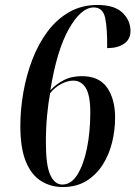

<svg xmlns="http://www.w3.org/2000/svg" viewBox="-20 -744 546 774"><path d="M233 10Q185 10 146 -14Q107 -38 84.5 -92Q62 -146 62 -237Q62 -302 74 -371Q86 -440 110 -503Q134 -566 171 -616Q208 -666 258.5 -695Q309 -724 373 -724Q441 -724 473.5 -693Q506 -662 506 -619Q506 -586 480.5 -568Q455 -550 412 -550Q413 -629 404 -671.5Q395 -714 358 -714Q307 -714 258 -628Q209 -542 183 -380Q204 -403 235.5 -420Q267 -437 310 -437Q380 -437 412 -390.5Q444 -344 444 -270Q444 -220 432 -170.5Q420 -121 394 -80Q368 -39 328 -14.5Q288 10 233 10ZM231 0Q267 0 292 -40Q317 -80 330.5 -146Q344 -212 344 -291Q344 -359 326 -389Q308 -419 275 -419Q252 -419 226.5 -405.5Q201 -392 182 -368Q175 -332 170 -280.5Q165 -229 165 -170Q165 -76 183 -38Q201 0 231 0Z"/></svg>

Font: Noto Serif Display ExtraCondensed SemiBold
Style: Italic
Weight: 600
Width: 2
Italic angle: -12°
Designer: Monotype Design Team
Foundry: Monotype Imaging Inc.
Version: Version 2.009